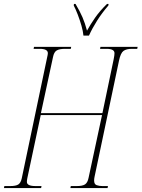

<svg xmlns="http://www.w3.org/2000/svg" viewBox="-38 -951 716 971"><path d="M-18 0 -16 -10H13Q42 -10 54.5 -18Q67 -26 72 -49L200 -659Q202 -667 203 -673Q204 -679 204 -682Q204 -704 163 -704H132L134 -714H322L320 -704H291Q263 -704 249 -696Q235 -688 230 -662L169 -379H480L537 -652Q541 -672 541 -682Q541 -704 501 -704H468L470 -714H658L656 -704H629Q601 -704 586.5 -693.5Q572 -683 564 -645L440 -56Q439 -51 438.5 -47Q438 -43 438 -38Q438 -19 451 -14.5Q464 -10 480 -10H508L506 0H318L320 -10H350Q379 -10 392 -18.5Q405 -27 410 -52L478 -369H168L100 -49Q98 -39 98 -31Q98 -10 142 -10H172L170 0ZM384 -771Q382 -793 374 -821Q366 -849 355.5 -876.5Q345 -904 335 -923L336 -931H344Q366 -894 379 -864Q392 -834 402 -796Q419 -827 443 -861.5Q467 -896 503 -931H511L510 -923Q478 -886 453 -846.5Q428 -807 412 -771Z"/></svg>

Font: Noto Serif Display ExtraCondensed Thin
Style: Italic
Weight: 100
Width: 2
Italic angle: -12°
Designer: Monotype Design Team
Foundry: Monotype Imaging Inc.
Version: Version 2.009